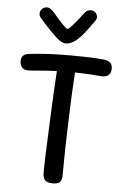

<svg xmlns="http://www.w3.org/2000/svg" viewBox="-63 -998 693 1052"><g transform="rotate(5 284.0 -471.5)"><path d="M535 -644Q535 -621 522 -609Q509 -597 485 -598Q406 -605 337 -606Q329 -504 324 -337Q318 -175 318 -40Q318 -13 307 -1.5Q296 10 267 10Q238 10 225.5 -2.5Q213 -15 213 -45Q213 -118 223 -336Q230 -505 237 -605Q191 -604 114 -597Q106 -597 86 -595Q62 -593 48 -605.5Q34 -618 34 -642Q34 -680 74 -685Q177 -697 295 -697Q431 -697 490 -690Q511 -687 523 -677Q535 -667 535 -644ZM430 -917Q430 -907 419 -892Q413 -884 382 -842Q351 -800 324 -780Q297 -760 272 -760Q249 -760 219.5 -787Q190 -814 148 -860Q136 -875 127 -884Q115 -897 115 -912Q115 -926 126.5 -937Q138 -948 153 -948Q171 -948 190 -926Q227 -883 247.5 -861.5Q268 -840 276 -840Q281 -840 299.5 -861Q318 -882 341 -911Q350 -925 362 -938Q373 -953 394 -953Q409 -953 419.5 -942.5Q430 -932 430 -917Z"/></g></svg>

Font: Mali Medium
Style: Regular
Weight: 500
Version: Version 1.000; ttfautohint (v1.6)